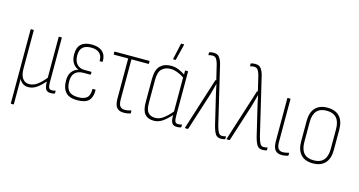

<svg xmlns="http://www.w3.org/2000/svg" viewBox="-89 -1082 3092 1653"><g transform="rotate(15 1457.5 -255.0)"><path d="M74 185Q70 185 70 181V-476Q70 -480 74 -480H94Q98 -480 98 -476V-135Q98 -79 119 -49Q140 -19 179 -19Q217 -19 251.5 -45Q286 -71 320 -113V-476Q320 -480 324 -480H344Q348 -480 348 -476V-78Q348 -47 355 -32.5Q362 -18 381 -18Q389 -18 396 -19.5Q403 -21 411 -23Q415 -25 415 -20V-2Q415 2 412 3Q397 8 377 8Q349 8 335.5 -9.5Q322 -27 321 -79V-81Q286 -40 251.5 -16Q217 8 178 8Q149 8 128.5 -6Q108 -20 97 -44V181Q97 185 93 185Z M613 8Q543 8 510.5 -27.5Q478 -63 478 -132Q478 -182 500.5 -211Q523 -240 557 -248V-249Q525 -261 506 -291Q487 -321 487 -369Q487 -488 614 -488Q677 -488 710 -457Q743 -426 741 -372Q741 -367 737 -367H717Q713 -367 714 -372Q714 -417 688 -439Q662 -461 615 -461Q515 -461 515 -366Q515 -317 539.5 -288.5Q564 -260 610 -260H667Q671 -260 671 -256V-239Q671 -234 667 -234H609Q506 -234 506 -132Q506 -75 531 -47Q556 -19 614 -19Q669 -19 693.5 -42Q718 -65 717 -117Q717 -121 721 -121H741Q745 -121 745 -116Q746 -54 716 -23Q686 8 613 8Z M1027 8Q986 8 966 -16Q946 -40 946 -97V-453H820Q816 -453 816 -457V-476Q816 -480 820 -480H1126Q1130 -480 1130 -476V-457Q1130 -453 1126 -453H975V-97Q975 -53 989 -35.5Q1003 -18 1030 -18Q1045 -18 1059 -20.5Q1073 -23 1085 -27Q1089 -29 1089 -24L1090 -5Q1090 -2 1085 0Q1076 3 1060.5 5.5Q1045 8 1027 8Z M1296 8Q1243 8 1216 -23.5Q1189 -55 1189 -128V-334Q1189 -419 1225 -453.5Q1261 -488 1320 -488Q1357 -488 1389 -474.5Q1421 -461 1446 -444V-476Q1446 -480 1450 -480H1469Q1473 -480 1473 -476V-78Q1473 -47 1480 -32.5Q1487 -18 1507 -18Q1514 -18 1521.5 -19Q1529 -20 1537 -23Q1541 -25 1541 -20V-2Q1541 2 1537 3Q1522 8 1502 8Q1472 8 1459 -11Q1446 -30 1446 -71V-83Q1409 -41 1373 -16.5Q1337 8 1296 8ZM1217 -130Q1217 -69 1238.5 -44Q1260 -19 1302 -19Q1339 -19 1373.5 -44.5Q1408 -70 1445 -114V-417Q1380 -461 1323 -461Q1278 -461 1247.5 -434Q1217 -407 1217 -333ZM1324 -546Q1320 -546 1321 -551L1352 -691Q1353 -695 1358 -695H1377Q1382 -695 1380 -690L1345 -550Q1344 -546 1341 -546Z M1895 8Q1863 8 1847.5 -13.5Q1832 -35 1818 -87L1759 -335Q1753 -360 1747.5 -385.5Q1742 -411 1737 -437H1736Q1729 -410 1722 -385Q1715 -360 1708 -334L1602 -3Q1601 0 1598 0H1577Q1572 0 1573 -5L1719 -465Q1720 -468 1723 -468H1727L1695 -602Q1688 -629 1676.5 -647Q1665 -665 1642 -665Q1624 -665 1609 -660Q1605 -658 1605 -663V-681Q1605 -685 1609 -686Q1625 -691 1646 -691Q1680 -691 1696.5 -669Q1713 -647 1722 -613L1845 -94Q1856 -55 1866.5 -36.5Q1877 -18 1898 -18Q1914 -18 1929 -23Q1933 -25 1933 -20V-2Q1933 2 1930 3Q1913 8 1895 8Z M2266 8Q2234 8 2218.5 -13.5Q2203 -35 2189 -87L2130 -335Q2124 -360 2118.5 -385.5Q2113 -411 2108 -437H2107Q2100 -410 2093 -385Q2086 -360 2079 -334L1973 -3Q1972 0 1969 0H1948Q1943 0 1944 -5L2090 -465Q2091 -468 2094 -468H2098L2066 -602Q2059 -629 2047.5 -647Q2036 -665 2013 -665Q1995 -665 1980 -660Q1976 -658 1976 -663V-681Q1976 -685 1980 -686Q1996 -691 2017 -691Q2051 -691 2067.5 -669Q2084 -647 2093 -613L2216 -94Q2227 -55 2237.5 -36.5Q2248 -18 2269 -18Q2285 -18 2300 -23Q2304 -25 2304 -20V-2Q2304 2 2301 3Q2284 8 2266 8Z M2436 8Q2397 8 2377.5 -16Q2358 -40 2358 -96V-476Q2358 -480 2362 -480H2382Q2386 -480 2386 -476V-96Q2386 -52 2400 -35Q2414 -18 2439 -18Q2466 -18 2491 -27Q2495 -28 2495 -23V-5Q2495 -1 2491 0Q2482 3 2467 5.5Q2452 8 2436 8Z M2714 8Q2644 8 2606.5 -32Q2569 -72 2569 -149V-330Q2569 -407 2606.5 -447.5Q2644 -488 2714 -488Q2785 -488 2822.5 -448Q2860 -408 2860 -330V-149Q2860 -73 2822.5 -32.5Q2785 8 2714 8ZM2714 -19Q2832 -19 2832 -152V-328Q2832 -461 2714 -461Q2597 -461 2597 -328V-152Q2597 -19 2714 -19Z"/></g></svg>

Font: Sofia Sans Cond ExtraLight
Style: Regular
Weight: 200
Width: 3
Designer: Botio Nikoltchev, Ani Petrova
Foundry: lettersoup
Version: Version 4.100; ttfautohint (v1.8.3)